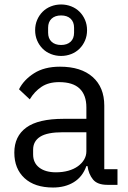

<svg xmlns="http://www.w3.org/2000/svg" viewBox="-20 -826 574 858"><path d="M460 0Q415 0 395.5 -24Q376 -48 371 -84H366Q349 -36 310 -12Q271 12 217 12Q135 12 89.5 -30Q44 -72 44 -144Q44 -217 97.5 -256Q151 -295 264 -295H366V-346Q366 -401 336 -430Q306 -459 244 -459Q197 -459 165.5 -438Q134 -417 113 -382L65 -427Q86 -469 132 -498.5Q178 -528 248 -528Q342 -528 394 -482Q446 -436 446 -354V-70H505V0ZM230 -56Q260 -56 285 -63Q310 -70 328 -83Q346 -96 356 -113Q366 -130 366 -150V-235H260Q191 -235 159.5 -215Q128 -195 128 -157V-136Q128 -98 155.5 -77Q183 -56 230 -56ZM253 -576Q229 -576 207.5 -584.5Q186 -593 170.5 -608.5Q155 -624 146 -645Q137 -666 137 -691Q137 -716 146 -737Q155 -758 170.5 -773.5Q186 -789 207.5 -797.5Q229 -806 253 -806Q277 -806 298.5 -797.5Q320 -789 335.5 -773.5Q351 -758 360 -737Q369 -716 369 -691Q369 -666 360 -645Q351 -624 335.5 -608.5Q320 -593 298.5 -584.5Q277 -576 253 -576ZM253 -625Q280 -625 295.5 -639.5Q311 -654 311 -680V-702Q311 -728 295.5 -742.5Q280 -757 253 -757Q226 -757 210.5 -742.5Q195 -728 195 -702V-680Q195 -654 210.5 -639.5Q226 -625 253 -625Z"/></svg>

Font: IBM Plex Sans Thai
Style: Regular
Weight: 400
Designer: Mike Abbink, Paul van der Laan, Pieter van Rosmalen, Ben Mitchell, Mark Frömberg
Foundry: Bold Monday
Version: Version 1.1